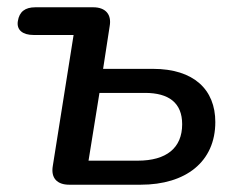

<svg xmlns="http://www.w3.org/2000/svg" viewBox="-20 -507 661 527"><path d="M170 0H366C490 0 571 -63 571 -172C571 -261 512 -318 400 -318H263L281 -435C287 -468 269 -487 236 -487H77C49 -487 33 -475 29 -449C25 -425 42 -411 72 -411H182L125 -52C119 -18 137 0 170 0ZM358 -66H223L253 -252H378C443 -252 480 -225 480 -166C480 -101 437 -66 358 -66Z"/></svg>

Font: SN Pro Medium
Style: Italic
Weight: 400
Italic angle: -9°
Designer: Tobias Whetton
Foundry: Supernotes
Version: Version 1.001;Glyphs 3.2 (3249)